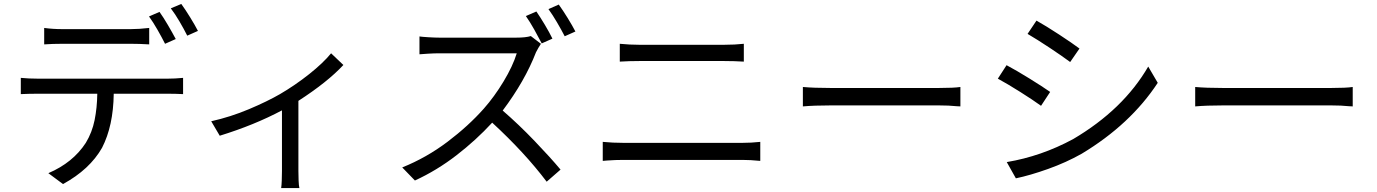

<svg xmlns="http://www.w3.org/2000/svg" viewBox="-20 -872 6950 969"><path d="M867 -675 813 -651Q797 -683 775 -721.5Q753 -760 732 -789L785 -812Q805 -784 827.5 -745.5Q850 -707 867 -675ZM640 -651H295Q246 -651 203 -648V-731Q246 -725 294 -725H640Q682 -725 733 -731V-648Q684 -651 640 -651ZM172 -475H826Q842 -475 863.5 -476Q885 -477 904 -479V-397Q887 -398 865.5 -398.5Q844 -399 826 -399H554Q552 -237 495 -126Q433 -17 298 57L224 2Q348 -51 413 -151Q445 -204 457.5 -266Q470 -328 471 -399H172Q126 -399 85 -397V-479Q126 -475 172 -475ZM842 -830 895 -852Q916 -823 940 -784Q964 -745 979 -716L925 -692Q908 -726 886 -763.5Q864 -801 842 -830Z M1651 -603 1713 -544Q1633 -458 1486 -363V-9Q1486 13 1487 39Q1488 65 1491 77H1399Q1401 65 1402 39Q1403 13 1403 -9V-315Q1264 -241 1089 -187L1046 -260Q1144 -282 1236.5 -321Q1329 -360 1393 -397Q1470 -442 1540.5 -498Q1611 -554 1651 -603Z M2768 -677 2714 -653Q2698 -684 2676.5 -722.5Q2655 -761 2634 -791L2687 -814Q2707 -785 2730 -746.5Q2753 -708 2768 -677ZM2659 -690 2710 -651Q2705 -644 2697.5 -631Q2690 -618 2685 -608Q2629 -463 2517 -314Q2598 -244 2678 -160.5Q2758 -77 2809 -16L2739 45Q2628 -102 2464 -253Q2383 -165 2284 -88.5Q2185 -12 2074 39L2010 -27Q2132 -76 2238 -156Q2344 -236 2422 -324Q2475 -384 2521.5 -461Q2568 -538 2588 -603H2198Q2172 -603 2139.5 -601Q2107 -599 2097 -598V-688Q2110 -686 2143 -684Q2176 -682 2198 -682H2584Q2634 -682 2659 -690ZM2748 -826 2800 -849Q2821 -820 2845 -781Q2869 -742 2884 -713L2830 -689Q2813 -722 2791 -759.5Q2769 -797 2748 -826Z M3022 -60V-156Q3073 -151 3127 -151H3726Q3771 -151 3817 -156V-60Q3767 -65 3726 -65H3127Q3086 -65 3046 -62Q3034 -61 3022 -60ZM3108 -561V-651Q3158 -646 3206 -646H3635Q3689 -646 3734 -651V-561Q3685 -564 3635 -564H3207Q3155 -564 3108 -561Z M4032 -335V-433Q4087 -428 4171 -428H4719Q4794 -428 4827 -433V-335Q4819 -335 4807 -336Q4770 -340 4720 -340H4171Q4089 -340 4032 -335Z M5211 -768Q5259 -741 5325.5 -697.5Q5392 -654 5428 -627L5381 -559Q5342 -588 5278 -630.5Q5214 -673 5166 -701ZM5061 -54Q5235 -83 5396 -170Q5649 -319 5775 -536L5823 -454Q5685 -244 5439 -96Q5361 -52 5270 -19.5Q5179 13 5107 28ZM5060 -543Q5109 -517 5176 -475.5Q5243 -434 5280 -408L5234 -338Q5194 -367 5129 -408Q5064 -449 5016 -475Z M6012 -335V-433Q6067 -428 6151 -428H6699Q6774 -428 6807 -433V-335Q6799 -335 6787 -336Q6750 -340 6700 -340H6151Q6069 -340 6012 -335Z"/></svg>

Font: Noto Sans CJK KR Regular (TTF)
Style: Regular
Weight: 400
Designer: Ryoko NISHIZUKA 西塚涼子 (kana & ideographs); Paul D. Hunt (Latin, Greek & Cyrillic); Wenlong ZHANG 张文龙 (bopomofo); Sandoll 
Foundry: Adobe Systems Incorporated
Version: Version 1.004;PS 1.004;hotconv 1.0.82;makeotf.lib2.5.63406